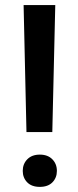

<svg xmlns="http://www.w3.org/2000/svg" viewBox="-20 -731 308 758"><path d="M186.5 -209.5H84.5L73.2 -710.9H198.2ZM69.8 -56.2Q69.8 -84 87.9 -102.3Q106 -120.6 137.2 -120.6Q168.5 -120.6 186.5 -102.3Q204.6 -84 204.6 -56.2Q204.6 -29.3 187 -11.2Q169.4 6.8 137.2 6.8Q105 6.8 87.4 -11.2Q69.8 -29.3 69.8 -56.2Z"/></svg>

Font: RobotoDraft Medium
Style: Regular
Weight: 500
Version: Version 2.001152; 2014